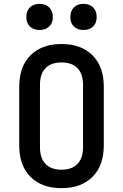

<svg xmlns="http://www.w3.org/2000/svg" viewBox="-20 -969 640 999"><path d="M300 10Q198 10 139 -48.5Q80 -107 80 -213V-517Q80 -623 139 -681.5Q198 -740 300 -740Q402 -740 461 -681.5Q520 -623 520 -518V-213Q520 -107 461 -48.5Q402 10 300 10ZM300 -86Q354 -86 383 -116Q412 -146 412 -203V-527Q412 -584 383.5 -614Q355 -644 300 -644Q245 -644 216.5 -614Q188 -584 188 -527V-203Q188 -146 217 -116Q246 -86 300 -86ZM414 -813Q383 -813 364.5 -831Q346 -849 346 -880Q346 -912 364.5 -930.5Q383 -949 414 -949Q446 -949 464.5 -930.5Q483 -912 483 -880Q483 -849 464.5 -831Q446 -813 414 -813ZM186 -813Q154 -813 135.5 -831Q117 -849 117 -880Q117 -912 135.5 -930.5Q154 -949 186 -949Q217 -949 236 -930.5Q255 -912 255 -880Q255 -849 236 -831Q217 -813 186 -813Z"/></svg>

Font: JetBrains Mono NL SemiBold
Style: Regular
Weight: 600
Designer: Philipp Nurullin, Konstantin Bulenkov
Foundry: JetBrains
Version: Version 2.304; ttfautohint (v1.8.4.7-5d5b)